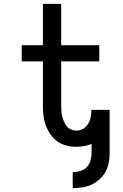

<svg xmlns="http://www.w3.org/2000/svg" viewBox="-20 -755 640 998"><path d="M358 223V140Q378 140 397.5 134Q417 128 431 113.5Q445 99 450.5 79.5Q456 60 456 40V-7Q438 1 417.5 4.5Q397 8 377 8Q351 8 325 1.5Q299 -5 278 -20Q257 -35 242 -57Q227 -79 218 -103.5Q209 -128 206 -154Q203 -180 203 -206V-436H93V-520H203V-735H298V-520H496V-436H298V-206Q298 -192 299 -178Q300 -164 303.5 -150Q307 -136 312.5 -123Q318 -110 327 -99Q336 -88 349.5 -82Q363 -76 377 -76Q395 -76 411.5 -85.5Q428 -95 437.5 -110.5Q447 -126 451 -144.5Q455 -163 455 -181V-184H550V40Q550 65 545.5 90Q541 115 529 137Q517 159 498 176.5Q479 194 456 204.5Q433 215 408 219Q383 223 358 223Z"/></svg>

Font: Iosevka Fixed Curly Md Ex
Style: Regular
Weight: 500
Width: 7
Monospace: yes
Designer: Belleve Invis
Foundry: Belleve Invis
Version: Version 30.1.2